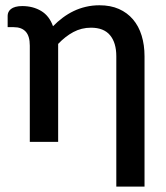

<svg xmlns="http://www.w3.org/2000/svg" viewBox="-20 -538 628 728"><path d="M9 -478.5Q9 -485.5 12 -492Q15 -498.5 21.5 -503.8Q28 -509 38.8 -512Q49.5 -515 64.5 -515Q105 -515 136 -496.5Q167 -478 181 -438.5Q198 -456 217.8 -470.8Q237.5 -485.5 259.2 -496Q281 -506.5 305.5 -512.2Q330 -518 357 -518Q399 -518 430.8 -504Q462.5 -490 484.2 -464.5Q506 -439 517 -403.2Q528 -367.5 528 -324.5V169.5H421V-324.5Q421 -376 397.2 -404.5Q373.5 -433 325 -433Q289 -433 258.2 -416.5Q227.5 -400 200.5 -371.5V0H93V-365Q93 -401 77.5 -418Q62 -435 32 -435H9Z"/></svg>

Font: Lato 2
Style: Regular
Weight: 600
Designer: Lukasz Dziedzic with Adam Twardoch and Botio Nikoltchev
Foundry: tyPoland Lukasz Dziedzic
Version: Version 2.015; 2015-08-06; http://www.latofonts.com/